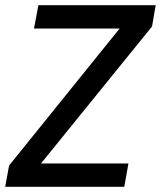

<svg xmlns="http://www.w3.org/2000/svg" viewBox="-25 -720 620 740"><path d="M-5 0 10 -82 436 -610H106L123 -700H575L561 -618L133 -90H470L454 0Z"/></svg>

Font: Ultramarine Medium
Style: Italic
Weight: 500
Italic angle: -10°
Designer: Colophon Foundry, Jonny Pinhorn
Foundry: Colophon Foundry
Version: Version 1.200; ttfautohint (v1.8.3)